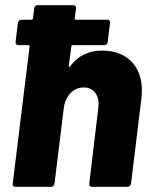

<svg xmlns="http://www.w3.org/2000/svg" viewBox="-20 -720 587 740"><path d="M375 -525C321 -525 280 -505 250 -464C248 -460 245 -461 245 -466L255 -541C255 -544 257 -546 260 -546H382C389 -546 395 -551 395 -558L404 -632C405 -639 401 -644 394 -644H272C269 -644 267 -646 268 -649L273 -688C274 -695 269 -700 262 -700H125C118 -700 112 -695 112 -688L107 -649C106 -646 104 -644 101 -644H63C56 -644 50 -639 49 -632L40 -558C40 -551 44 -546 51 -546H89C92 -546 94 -544 94 -541L29 -12C28 -5 32 0 39 0H177C183 0 189 -5 190 -12L226 -305H227V-312C236 -355 265 -383 303 -383C342 -383 365 -351 359 -305L324 -12C323 -5 327 0 334 0H471C478 0 484 -5 485 -12L525 -341C539 -457 474 -525 375 -525Z"/></svg>

Font: Barlow ExtraBold
Style: Italic
Weight: 800
Italic angle: -7°
Designer: Jeremy Tribby
Foundry: Tribby Type
Version: Version 1.422;hotconv 1.0.109;makeotfexe 2.5.65596